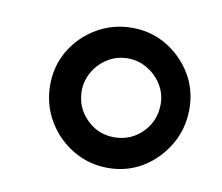

<svg xmlns="http://www.w3.org/2000/svg" viewBox="-47 -707 486 421"><g transform="rotate(10 195.5 -496.0)"><path d="M216.6 -340.1Q173.9 -340.1 138.3 -361.5Q102.7 -382.8 81.7 -418.7Q60.7 -454.5 60.7 -497.9Q60.7 -540.7 81.7 -575.5Q102.7 -610.2 138.3 -631.1Q173.9 -652 216.6 -652Q259.3 -652 293.9 -631.1Q328.6 -610.2 349.6 -575.5Q370.6 -540.7 370.6 -497.9Q370.6 -454.4 349.5 -418.4Q328.4 -382.5 293.9 -361.3Q259.3 -340.1 216.6 -340.1ZM218.3 -408.7Q255.5 -408.7 281.1 -434.5Q306.7 -460.2 306.7 -497.9Q306.7 -520.2 295.1 -539.8Q283.5 -559.4 263.2 -571.8Q242.9 -584.3 218.6 -584.3Q194.3 -584.3 174.2 -571.8Q154.1 -559.4 142.6 -539.2Q131.1 -519.1 131.1 -497.2Q131.1 -460.2 156.7 -434.5Q182.3 -408.7 218.3 -408.7Z"/></g></svg>

Font: Briem Hand Thin
Style: Regular
Weight: 100
Designer: Gunnlaugur SE Briem, Eben Sorkin
Foundry: Sorkin Type Co.
Version: Version 1.003